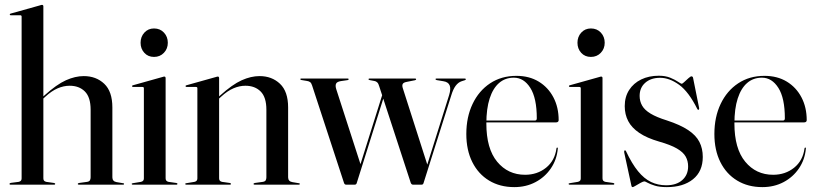

<svg xmlns="http://www.w3.org/2000/svg" viewBox="-20 -756 3342 786"><path d="M149 -345 144.5 -349.5 161.5 -365Q212 -410.5 250 -427.5Q288 -444.5 323 -444.5Q373.5 -444.5 406.8 -413Q440 -381.5 440 -316V-30Q440 -22 444.2 -17Q448.5 -12 457 -10.5L483.5 -6Q486 -6 487 -5Q488 -4 488 -3Q488 -2 487 -1Q486 0 484 0H303Q298.5 0 298.5 -3Q298.5 -6 304 -7L336.5 -11.5Q345.5 -13 348.2 -18Q351 -23 351 -30V-307Q351 -358 327.5 -381.5Q304 -405 265 -405Q241 -405 216.2 -394.5Q191.5 -384 165.5 -360ZM157.5 -730.5V-26Q157.5 -20 160.2 -16.5Q163 -13 169.5 -11.5L201 -7Q206 -6 206 -3Q206 0 202 0H22Q21 0 19.8 -1Q18.5 -2 18.5 -3Q18.5 -4 20.2 -5.5Q22 -7 25.5 -7.5L56.5 -11.5Q63 -13 65.8 -16.5Q68.5 -20 68.5 -25.5V-688Q68.5 -690.5 67.2 -692Q66 -693.5 62.5 -693.5H23.5Q22 -693.5 21 -694.5Q20 -695.5 20 -697Q20 -698.5 21 -699.2Q22 -700 24 -700.5L143.5 -734Q147.5 -735.5 149.2 -735.8Q151 -736 152.5 -736Q155 -736 156.2 -734.2Q157.5 -732.5 157.5 -730.5Z M658 -437V-26Q658 -20 660.8 -16.5Q663.5 -13 670 -11.5L701.5 -7Q704.5 -6.5 705.5 -5.5Q706.5 -4.5 706.5 -3Q706.5 -2 705.5 -1Q704.5 0 702.5 0H522.5Q521.5 0 520.2 -1Q519 -2 519 -3Q519 -4 520 -4.8Q521 -5.5 523.5 -6L557 -11.5Q563.5 -13 566.2 -16.5Q569 -20 569 -25.5V-394.5Q569 -397 567.8 -398.5Q566.5 -400 563 -400H524Q522.5 -400.5 521.5 -401.2Q520.5 -402 520.5 -403.5Q520.5 -405 521.5 -405.8Q522.5 -406.5 524.5 -407L644 -440.5Q648 -442 649.8 -442.2Q651.5 -442.5 653 -442.5Q655.5 -442.5 656.8 -440.8Q658 -439 658 -437ZM610.5 -523Q586 -523 570.8 -539.8Q555.5 -556.5 555.5 -581Q555.5 -605.5 571 -622.5Q586.5 -639.5 610.5 -639.5Q635.5 -639.5 651.2 -622.5Q667 -605.5 667 -581Q667 -556.5 651 -539.8Q635 -523 610.5 -523Z M877 -437V-26Q877 -20 879.8 -16.5Q882.5 -13 889 -11.5L920.5 -7Q925.5 -6 925.5 -3Q925.5 0 921.5 0H741.5Q740.5 0 739.2 -1Q738 -2 738 -3Q738 -4 739 -4.8Q740 -5.5 742.5 -6L776 -11.5Q782.5 -13 785.2 -16.5Q788 -20 788 -25.5V-394.5Q788 -397 786.8 -398.5Q785.5 -400 782 -400H743Q741.5 -400.5 740.5 -401.2Q739.5 -402 739.5 -403.5Q739.5 -405 740.5 -405.8Q741.5 -406.5 743.5 -407L863 -440.5Q867 -442 868.8 -442.2Q870.5 -442.5 872 -442.5Q874.5 -442.5 875.8 -440.8Q877 -439 877 -437ZM868.5 -345 864 -349.5 881 -365Q931.5 -410.5 969.5 -427.5Q1007.5 -444.5 1042.5 -444.5Q1093 -444.5 1126.2 -413Q1159.5 -381.5 1159.5 -316V-30Q1159.5 -22 1163.8 -17Q1168 -12 1176.5 -10.5L1203 -6Q1205.5 -6 1206.5 -5Q1207.5 -4 1207.5 -3Q1207.5 -2 1206.5 -1Q1205.5 0 1203.5 0H1022.5Q1018 0 1018 -3Q1018 -6 1023.5 -7L1056 -11.5Q1065 -13 1067.8 -18Q1070.5 -23 1070.5 -30V-307Q1070.5 -358 1047 -381.5Q1023.5 -405 984.5 -405Q960.5 -405 935.8 -394.5Q911 -384 885 -360Z M1432 0H1397.5Q1394 0 1392 -1.5Q1390 -3 1388.5 -6.5L1257.5 -406.5Q1254.5 -416.5 1249 -420.2Q1243.5 -424 1234.5 -425L1213.5 -428.5Q1211.5 -429 1210.5 -429.8Q1209.5 -430.5 1209.5 -431.5Q1209.5 -433.5 1210.5 -434Q1211.5 -434.5 1213 -434.5H1403.5Q1405.5 -434.5 1406.5 -433.8Q1407.5 -433 1407.5 -431.5Q1407.5 -430.5 1406.5 -429.8Q1405.5 -429 1403 -428L1375.5 -424Q1359.5 -421.5 1355.8 -413.5Q1352 -405.5 1356.5 -391L1458 -77L1440 -34L1553 -393.5L1560.5 -388.5L1440 -5.5Q1439 -3 1437 -1.5Q1435 0 1432 0ZM1705.5 0H1671Q1667.5 0 1665.2 -2Q1663 -4 1661.5 -7.5L1532.5 -402.5Q1529.5 -413.5 1524.5 -418.5Q1519.5 -423.5 1512.5 -424.5L1494 -428Q1491 -428.5 1489.8 -429.5Q1488.5 -430.5 1488.5 -431.5Q1488.5 -434.5 1492.5 -434.5H1679.5Q1683.5 -434.5 1683.5 -431.5Q1683.5 -430 1682.5 -429.2Q1681.5 -428.5 1678.5 -427.5L1646 -421Q1631.5 -418.5 1628.5 -412Q1625.5 -405.5 1629 -395L1732 -73.5L1712 -27.5L1818.5 -366.5Q1826.5 -392.5 1820.8 -406.5Q1815 -420.5 1795 -423.5L1768 -428Q1765 -429 1764 -429.8Q1763 -430.5 1763 -431.5Q1763 -433.5 1764 -434Q1765 -434.5 1767 -434.5H1882.5Q1885 -434.5 1886 -433.8Q1887 -433 1887 -431.5Q1887 -430 1886 -429.2Q1885 -428.5 1882.5 -427.5L1870 -423.5Q1856 -419 1845.5 -405Q1835 -391 1827.5 -366L1714 -7Q1713 -3 1710.8 -1.5Q1708.5 0 1705.5 0Z M2267 -264Q2267 -260 2264.2 -257.5Q2261.5 -255 2256.5 -255H1948V-262.5H2169.5Q2177.5 -262.5 2177.5 -271.5Q2177.5 -354.5 2151 -396.2Q2124.5 -438 2083.5 -438Q2048 -438 2023 -416.2Q1998 -394.5 1984.5 -352.8Q1971 -311 1971 -250.5Q1971 -147.5 2015.2 -94Q2059.5 -40.5 2129.5 -40.5Q2179.5 -40.5 2215.5 -69.5Q2251.5 -98.5 2258 -148.5Q2258.5 -150.5 2259.2 -151.2Q2260 -152 2260.5 -152Q2262 -152 2263 -151.2Q2264 -150.5 2263.5 -147.5Q2259.5 -102.5 2235.2 -66.8Q2211 -31 2172.2 -10.5Q2133.5 10 2085.5 10Q2026.5 10 1982.2 -16.8Q1938 -43.5 1913.5 -92.5Q1889 -141.5 1889 -207.5Q1889 -276.5 1914.5 -330.2Q1940 -384 1986.2 -414.8Q2032.5 -445.5 2094 -445.5Q2146.5 -445.5 2185.2 -422Q2224 -398.5 2245.5 -357.5Q2267 -316.5 2267 -264Z M2446.5 -437V-26Q2446.5 -20 2449.2 -16.5Q2452 -13 2458.5 -11.5L2490 -7Q2493 -6.5 2494 -5.5Q2495 -4.5 2495 -3Q2495 -2 2494 -1Q2493 0 2491 0H2311Q2310 0 2308.8 -1Q2307.5 -2 2307.5 -3Q2307.5 -4 2308.5 -4.8Q2309.5 -5.5 2312 -6L2345.5 -11.5Q2352 -13 2354.8 -16.5Q2357.5 -20 2357.5 -25.5V-394.5Q2357.5 -397 2356.2 -398.5Q2355 -400 2351.5 -400H2312.5Q2311 -400.5 2310 -401.2Q2309 -402 2309 -403.5Q2309 -405 2310 -405.8Q2311 -406.5 2313 -407L2432.5 -440.5Q2436.5 -442 2438.2 -442.2Q2440 -442.5 2441.5 -442.5Q2444 -442.5 2445.2 -440.8Q2446.5 -439 2446.5 -437ZM2399 -523Q2374.5 -523 2359.2 -539.8Q2344 -556.5 2344 -581Q2344 -605.5 2359.5 -622.5Q2375 -639.5 2399 -639.5Q2424 -639.5 2439.8 -622.5Q2455.5 -605.5 2455.5 -581Q2455.5 -556.5 2439.5 -539.8Q2423.5 -523 2399 -523Z M2682.5 -437.5Q2644.5 -437.5 2621.5 -417.2Q2598.5 -397 2598.5 -363.5Q2598.5 -341.5 2608.8 -323.5Q2619 -305.5 2643.5 -290.8Q2668 -276 2710 -263Q2765 -245 2797.2 -223.5Q2829.5 -202 2843.2 -175Q2857 -148 2857 -113.5Q2857 -54.5 2817 -22.2Q2777 10 2710 10Q2680 10 2660.8 4Q2641.5 -2 2631.2 -7.8Q2621 -13.5 2618 -13.5Q2613.5 -13.5 2603 -7.8Q2592.5 -2 2582.5 4Q2572.5 10 2570 10Q2569 10 2567.5 9.2Q2566 8.5 2565 5L2535.5 -131Q2535 -135 2535.2 -137.2Q2535.5 -139.5 2537 -140Q2538.5 -141 2540 -140.2Q2541.5 -139.5 2542.5 -137.5Q2567 -85.5 2592 -55Q2617 -24.5 2645.2 -11Q2673.5 2.5 2707 2.5Q2749 2.5 2773 -18.8Q2797 -40 2797 -75Q2797 -97 2787 -115Q2777 -133 2751.2 -148Q2725.5 -163 2678 -176.5Q2628 -191 2597 -212Q2566 -233 2551.8 -260.2Q2537.5 -287.5 2537.5 -321.5Q2537.5 -359.5 2555.5 -387.5Q2573.5 -415.5 2605 -430.8Q2636.5 -446 2677 -446Q2704 -446 2724 -437.8Q2744 -429.5 2756 -421.2Q2768 -413 2771 -413Q2773.5 -413 2781.8 -420.8Q2790 -428.5 2798.5 -436Q2807 -443.5 2810.5 -443.5Q2812.5 -443.5 2814.8 -442Q2817 -440.5 2817.5 -436L2841.5 -316.5Q2842.5 -312 2842 -309.8Q2841.5 -307.5 2839.5 -306.5Q2838.5 -306 2837.2 -306.8Q2836 -307.5 2835 -309Q2799.5 -380.5 2760 -409Q2720.5 -437.5 2682.5 -437.5Z M3282.5 -264Q3282.5 -260 3279.8 -257.5Q3277 -255 3272 -255H2963.5V-262.5H3185Q3193 -262.5 3193 -271.5Q3193 -354.5 3166.5 -396.2Q3140 -438 3099 -438Q3063.5 -438 3038.5 -416.2Q3013.5 -394.5 3000 -352.8Q2986.5 -311 2986.5 -250.5Q2986.5 -147.5 3030.8 -94Q3075 -40.5 3145 -40.5Q3195 -40.5 3231 -69.5Q3267 -98.5 3273.5 -148.5Q3274 -150.5 3274.8 -151.2Q3275.5 -152 3276 -152Q3277.5 -152 3278.5 -151.2Q3279.5 -150.5 3279 -147.5Q3275 -102.5 3250.8 -66.8Q3226.5 -31 3187.8 -10.5Q3149 10 3101 10Q3042 10 2997.8 -16.8Q2953.5 -43.5 2929 -92.5Q2904.5 -141.5 2904.5 -207.5Q2904.5 -276.5 2930 -330.2Q2955.5 -384 3001.8 -414.8Q3048 -445.5 3109.5 -445.5Q3162 -445.5 3200.8 -422Q3239.5 -398.5 3261 -357.5Q3282.5 -316.5 3282.5 -264Z"/></svg>

Font: Fraunces 120pt
Style: Regular
Weight: 400
Version: Version 1.000;[b76b70a41]